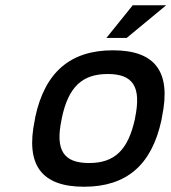

<svg xmlns="http://www.w3.org/2000/svg" viewBox="-20 -700 651 729"><path d="M114 -256 112 -244C76 -73 138 9 299 9C460 9 556 -73 593 -244L595 -256C631 -427 570 -509 409 -509C248 -509 151 -427 114 -256ZM214 -247 215 -253C240 -370 292 -419 389 -419C486 -419 517 -370 493 -253L492 -247C466 -130 415 -81 318 -81C221 -81 189 -130 214 -247ZM384 -556H461L611 -680H484Z"/></svg>

Font: LT Wave Mono Medium
Style: Italic
Weight: 500
Designer: Daniel Lyons
Version: Version 2.5 (Glyphs App)